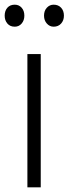

<svg xmlns="http://www.w3.org/2000/svg" viewBox="-24 -800 293 820"><path d="M39 -686Q19 -686 7.5 -699.5Q-4 -713 -4 -733Q-4 -754 7.5 -767Q19 -780 39 -780Q57 -780 68.5 -767Q80 -754 80 -733Q80 -713 68.5 -699.5Q57 -686 39 -686ZM205 -686Q188 -686 176 -699.5Q164 -713 164 -733Q164 -754 176 -767Q188 -780 205 -780Q225 -780 237 -767Q249 -754 249 -733Q249 -713 237 -699.5Q225 -686 205 -686ZM93 0V-569H150V0Z"/></svg>

Font: Yaldevi Light
Style: Regular
Weight: 300
Designer: Sol Matas, Rajitha Manaperi, Kosala Senevirathne
Foundry: Mooniak
Version: Version 1.100